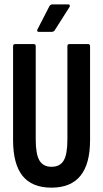

<svg xmlns="http://www.w3.org/2000/svg" viewBox="-20 -858 475 884"><path d="M217.1 6Q127.2 6 83.7 -48.5Q40.2 -103 40.2 -213V-644.7Q40.2 -655 49.2 -655H136Q144.5 -655 144.5 -644.7V-215.6Q144.5 -147.8 161.7 -119Q178.9 -90.1 217.1 -90.1Q256 -90.1 273.1 -118.7Q290.3 -147.2 290.3 -215.6V-644.7Q290.3 -655 298.9 -655H385.7Q394.7 -655 394.7 -644.7V-213Q394.7 -103 350.2 -48.5Q305.8 6 217.1 6ZM158.4 -711.3Q153.2 -711.3 151.6 -714.6Q150.1 -717.8 152.4 -722.6L207.6 -829.7Q212.9 -837.8 220.9 -837.8H294.3Q299.7 -837.8 301.3 -834Q302.9 -830.1 299.1 -824.3L232.3 -719.2Q227.9 -711.3 217.1 -711.3Z"/></svg>

Font: Sofia Sans Extra Condensed
Style: Regular
Weight: 400
Designer: Botio Nikoltchev, Ani Petrova
Foundry: lettersoup
Version: Version 4.101